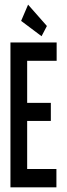

<svg xmlns="http://www.w3.org/2000/svg" viewBox="-20 -807 290 827"><path d="M25 0V-624H224V-545H97V-364H199V-286H97V-79H223V0ZM159 -651 71 -717 101 -787 182 -695Z"/></svg>

Font: Inconsolata UltraCondensed Bold
Style: Regular
Weight: 700
Width: 1
Monospace: yes
Designer: Raph Levien, Cyreal, Brenton Simpson
Foundry: Raph Levien, Cyreal, Google
Version: Version 3.001; ttfautohint (v1.8.2.53-6de2)